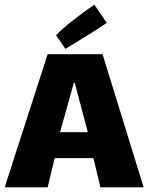

<svg xmlns="http://www.w3.org/2000/svg" viewBox="-20 -802 635 822"><path d="M380 -125H214L184 0H0L184 -570H419L595 0H410ZM296 -447 237 -236H356L300 -447ZM384 -782 437 -704Q405 -682 352 -649Q299 -616 260 -593L220 -651Q243 -676 290 -713Q337 -750 384 -782Z"/></svg>

Font: Lalezar
Style: Regular
Weight: 400
Designer: Borna Izadpanah
Foundry: Borna Izadpanah
Version: Version 1.004